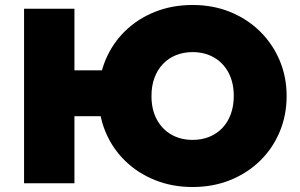

<svg xmlns="http://www.w3.org/2000/svg" viewBox="-20 -735 1203 770"><path d="M76.5 0V-700H278.5V-453H492.5V-269H278.5V0ZM752.5 15Q670.5 15 601.5 -12.8Q532.5 -40.5 481.8 -90Q431 -139.5 403.2 -206Q375.5 -272.5 375.5 -350Q375.5 -428 403.2 -494.5Q431 -561 481.8 -610.5Q532.5 -660 601.5 -687.5Q670.5 -715 752.5 -715Q834.5 -715 903.2 -687Q972 -659 1022.8 -609Q1073.5 -559 1101.5 -492.8Q1129.5 -426.5 1129.5 -350Q1129.5 -272.5 1101.5 -206Q1073.5 -139.5 1022.8 -90Q972 -40.5 903.2 -12.8Q834.5 15 752.5 15ZM752.5 -174Q789 -174 819.2 -186.2Q849.5 -198.5 871.5 -221.5Q893.5 -244.5 905.5 -277Q917.5 -309.5 917.5 -350Q917.5 -404 896.5 -443.5Q875.5 -483 838.2 -504.5Q801 -526 752.5 -526Q716 -526 685.8 -513.8Q655.5 -501.5 633.5 -478.5Q611.5 -455.5 599.5 -423Q587.5 -390.5 587.5 -350Q587.5 -296 608.5 -256.5Q629.5 -217 666.8 -195.5Q704 -174 752.5 -174Z"/></svg>

Font: Geologica Black
Style: Regular
Weight: 900
Designer: Sindre Bremnes, Frode Helland
Foundry: Monokrom Skriftforlag AS
Version: Version 1.010;gftools[0.9.28]